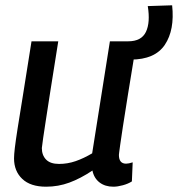

<svg xmlns="http://www.w3.org/2000/svg" viewBox="-20 -695 672 725"><path d="M154 10Q95 10 64 -19.5Q33 -49 33 -97Q33 -111 36 -136.5Q39 -162 46.5 -210Q54 -258 67 -337.5Q80 -417 99 -539H200Q181 -422 170 -350Q159 -278 152.5 -237Q146 -196 143 -174Q140 -152 138 -136Q138 -109 154 -92.5Q170 -76 203 -76Q235 -76 265.5 -86.5Q296 -97 328 -116L395 -539H496Q476 -418 463.5 -340Q451 -262 444 -216.5Q437 -171 434 -149Q431 -127 430 -119.5Q429 -112 429 -110Q429 -77 456 -77Q466 -77 481 -82L478 -10Q464 -1 444 4.5Q424 10 408 10Q377 10 356 -6Q335 -22 329 -51Q284 -21 242 -5.5Q200 10 154 10ZM449 -470 444 -539H464Q514 -539 531 -574.5Q548 -610 538 -672L630 -675Q640 -582 602.5 -526Q565 -470 474 -470Z"/></svg>

Font: Georama Medium
Style: Italic
Weight: 500
Italic angle: -9°
Designer: Jean-Baptiste Levee
Foundry: Production Type
Version: Version 1.000